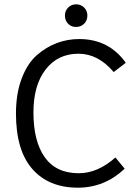

<svg xmlns="http://www.w3.org/2000/svg" viewBox="-20 -858 628 890"><path d="M345 -55Q433 -55 515 -128L558 -76Q465 12 341 12Q206 12 130 -74.5Q54 -161 54 -332Q54 -424 80.5 -494Q107 -564 150.5 -602Q194 -640 243.5 -658.5Q293 -677 347 -677Q485 -677 563 -567L507 -524Q435 -609 344 -609Q248 -609 191.5 -536Q135 -463 135 -337Q135 -203 187.5 -129Q240 -55 345 -55ZM281 -786Q281 -808 296 -823Q311 -838 333 -838Q355 -838 370 -823Q385 -808 385 -786Q385 -763 370 -748Q355 -733 332 -733Q310 -733 295.5 -748Q281 -763 281 -786Z"/></svg>

Font: BreeCF
Style: Light
Weight: 300
Designer: Veronika Burian, Jos Scaglione
Foundry: TypeTogether
Version: Version 0.0.2